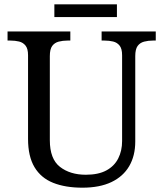

<svg xmlns="http://www.w3.org/2000/svg" viewBox="-20 -860 757 890"><path d="M362 10Q283 10 226.5 -12.5Q170 -35 140 -85Q110 -135 110 -216V-604Q110 -634 98.5 -648.5Q87 -663 68.5 -667.5Q50 -672 28 -672H15V-714H306V-672H293Q271 -672 252 -667Q233 -662 222 -647Q211 -632 211 -600V-210Q211 -123 258 -86.5Q305 -50 378 -50Q436 -50 473 -70Q510 -90 528 -125.5Q546 -161 546 -206V-604Q546 -634 534.5 -648.5Q523 -663 504.5 -667.5Q486 -672 464 -672H451V-714H702V-672H689Q667 -672 648 -667Q629 -662 618 -647Q607 -632 607 -600V-204Q607 -138 579 -90Q551 -42 496.5 -16Q442 10 362 10ZM232 -781V-840H522V-781Z"/></svg>

Font: Noto Serif Malayalam
Style: Regular
Weight: 400
Designer: Indian type Foundry, Jelle Bosma, Monotype Design Team
Foundry: Monotype Imaging Inc.
Version: Version 2.103